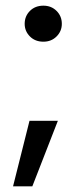

<svg xmlns="http://www.w3.org/2000/svg" viewBox="-20 -534 282 677"><path d="M133 -387Q104 -387 85.5 -405.5Q67 -424 67 -450Q67 -477 85.5 -495.5Q104 -514 133 -514Q161 -514 179.5 -495.5Q198 -477 198 -450Q198 -424 179.5 -405.5Q161 -387 133 -387ZM26 123 84 -108H184L94 123Z"/></svg>

Font: DM Sans 16pt Medium
Style: Regular
Weight: 500
Version: Version 4.004;gftools[0.9.30]